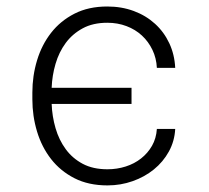

<svg xmlns="http://www.w3.org/2000/svg" viewBox="-20 -558 640 588"><path d="M309.1 -39.6Q338.4 -39.6 365 -48.1Q391.6 -56.6 412.1 -72.8Q432.6 -88.9 445.6 -111.6Q458.5 -134.3 460.4 -163.1H516.6Q514.6 -125.5 497.1 -93.8Q479.5 -62 451.2 -39.1Q422.9 -16.1 386.2 -3.2Q349.6 9.8 309.1 9.8Q251 9.8 208 -12.2Q165 -34.2 136.5 -70.8Q107.9 -107.4 93.5 -155Q79.1 -202.6 79.1 -253.9V-274.4Q79.1 -325.7 93.5 -373.3Q107.9 -420.9 136.5 -457.5Q165 -494.1 208 -516.1Q251 -538.1 308.6 -538.1Q352.5 -538.1 389.9 -524.2Q427.2 -510.3 454.8 -485.1Q482.4 -460 498.5 -425.5Q514.6 -391.1 516.6 -350.1H460.4Q459 -379.9 446.8 -405.3Q434.6 -430.7 414.6 -449.2Q394.5 -467.8 367.4 -478Q340.3 -488.3 308.6 -488.3Q264.6 -488.3 233.2 -471.2Q201.7 -454.1 181.2 -426.3Q160.6 -398.4 150.1 -362.5Q139.6 -326.7 138.2 -289.1H382.8V-239.7H138.2Q139.6 -201.7 150.1 -165.5Q160.6 -129.4 181.2 -101.3Q201.7 -73.2 233.2 -56.4Q264.6 -39.6 309.1 -39.6Z"/></svg>

Font: Roboto Mono Light
Style: Regular
Weight: 300
Designer: Google
Version: Version 2.000985; 2015; ttfautohint (v1.3)